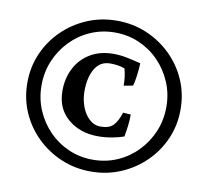

<svg xmlns="http://www.w3.org/2000/svg" viewBox="-72 -690 850 785"><g transform="rotate(10 353.0 -297.0)"><path d="M358 -131Q282.1 -131 232.1 -173.5Q182 -216 182 -289Q182 -342 204 -384Q226 -426 266.5 -450Q307 -474 361 -474Q389 -474 414.5 -469Q440 -464 476 -455Q475 -431 471.5 -404Q468 -377 463 -360L425 -353Q425 -370 423 -387.5Q421 -405 416 -423Q404 -428 388.1 -430.5Q372.3 -433 356 -433Q313.9 -433 292.5 -397.1Q271 -361.2 271 -303Q271 -270 282.1 -239.8Q293.1 -209.7 313.6 -190.8Q334 -172 361 -172Q396.4 -172 413.2 -189.5Q430 -207 442 -244L474 -241.8Q474 -217 471 -193.7Q468 -170.3 464 -149Q445 -142 415.7 -136.5Q386.3 -131 358 -131ZM35 -297Q35 -362 59.5 -418.5Q84 -475 127.8 -518Q171.6 -561 229.2 -585.5Q286.8 -610 353 -610Q419.2 -610 476.8 -585.5Q534.4 -561 578.2 -518Q622 -475 646.5 -418.5Q671 -362 671 -297Q671 -232 646.5 -175.5Q622 -119 578.2 -76Q534.4 -33 476.8 -8.5Q419.2 16 353 16Q286.8 16 229.2 -8.5Q171.6 -33 127.8 -76Q84 -119 59.5 -175.5Q35 -232 35 -297ZM94 -296.8Q94 -242 114.1 -194.5Q134.2 -147 169.6 -110.5Q205 -74 251.9 -53.5Q298.8 -33 352.9 -33Q407 -33 454 -53.5Q501 -74 536.4 -110.6Q571.8 -147.1 591.9 -194.7Q612 -242.3 612 -297.2Q612 -352 591.9 -399.5Q571.8 -447 536.4 -483.5Q501 -520 454.1 -540.5Q407.2 -561 353.1 -561Q299 -561 252 -540.5Q205 -520 169.6 -483.4Q134.2 -446.9 114.1 -399.3Q94 -351.7 94 -296.8Z"/></g></svg>

Font: Buenard
Style: Regular
Weight: 400
Version: Version 2.000